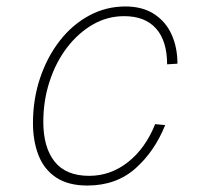

<svg xmlns="http://www.w3.org/2000/svg" viewBox="-20 -562 640 594"><path d="M250 12Q191 12 153.5 -13Q116 -38 99 -82Q82 -126 82 -181Q82 -255 104 -320.5Q126 -386 165 -436Q204 -486 256 -514Q308 -542 368 -542Q421 -542 457 -518.5Q493 -495 511 -455Q529 -415 529 -365L497 -363Q497 -435 463 -473.5Q429 -512 364 -512Q312 -512 267 -486Q222 -460 187.5 -415Q153 -370 133.5 -310.5Q114 -251 114 -185Q114 -106 149 -62Q184 -18 256 -18Q322 -18 376 -60.5Q430 -103 460 -178L491 -175Q458 -93 398.5 -40.5Q339 12 250 12Z"/></svg>

Font: Geist Mono Thin
Style: Italic
Weight: 100
Italic angle: -12°
Monospace: yes
Designer: Basement.studio, Andrés Briganti, Mateo Zaragoza
Foundry: Basement.studio, Vercel, Andrés Briganti, Guido Ferreyra, Mateo Zaragoza
Version: Version 1.500; ttfautohint (v1.8.4.7-5d5b)